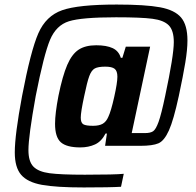

<svg xmlns="http://www.w3.org/2000/svg" viewBox="-20 -716 862 844"><path d="M45 -46Q45 -123 77 -294Q115 -493 148.5 -569.5Q182 -646 253 -671Q324 -696 493 -696Q619 -696 683.5 -684Q748 -672 776 -639Q804 -606 804 -538Q804 -498 794.5 -440.5Q785 -383 766 -294Q743 -188 722.5 -142.5Q702 -97 676.5 -86Q651 -75 597 -75H442L450 -129H444Q426 -94 397.5 -81Q369 -68 333 -68Q273 -68 247.5 -90.5Q222 -113 222 -172Q222 -217 237 -295Q255 -383 275.5 -430.5Q296 -478 325.5 -497.5Q355 -517 403 -517Q448 -517 475 -504.5Q502 -492 511 -462H518L533 -511H640L559 -131H617Q641 -131 653 -139Q665 -147 677 -180Q689 -213 706 -294Q744 -472 744 -531Q744 -582 722 -604.5Q700 -627 650 -633.5Q600 -640 490 -640Q339 -640 283 -622.5Q227 -605 200 -541Q173 -477 137 -294Q105 -117 105 -56Q105 -6 127 16.5Q149 39 198 45.5Q247 52 353 52Q485 52 524 48L512 105Q464 108 348 108Q227 108 164 96.5Q101 85 73 52.5Q45 20 45 -46ZM456 -202Q468 -227 482 -289.5Q496 -352 496 -379Q496 -404 484 -413.5Q472 -423 443 -423Q411 -423 396.5 -415Q382 -407 372.5 -381.5Q363 -356 350 -293Q335 -223 335 -199Q335 -176 346.5 -169.5Q358 -163 389 -163Q416 -163 431.5 -172Q447 -181 456 -202Z"/></svg>

Font: Saira Semi Condensed SemiBold
Style: Italic
Weight: 600
Width: 4
Italic angle: -12°
Designer: Hector Gatti with collaboration of the Omnibus-Type team
Foundry: Omnibus-Type
Version: Version 1.001; ttfautohint (v1.8)